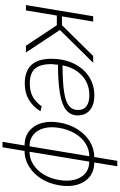

<svg xmlns="http://www.w3.org/2000/svg" viewBox="267 -1036 954 1529"><g transform="rotate(90 744.5 -271.0)"><path d="M20 0 108.9 -535.6H151.4L109.9 -287.1H180.2L425.8 -535.6H479.5L218.3 -270.5L397.5 0H343.8L180.2 -246.1H103.5L62.5 0Z M643.6 9.3Q548.3 9.3 498 -42Q447.8 -93.3 447.8 -202.1Q447.8 -303.2 485.4 -380.6Q522.9 -458 588.9 -501.5Q654.8 -544.9 739.3 -544.9Q813 -544.9 855.7 -510Q898.4 -475.1 898.4 -412.6Q898.4 -356 857.2 -321.5Q815.9 -287.1 726.8 -271.5Q637.7 -255.9 494.6 -254.9Q493.7 -243.2 493.2 -231Q490.7 -215.8 490.2 -211.4Q489.7 -207 490.2 -204.1Q490.2 -202.6 490.2 -201.2Q490.2 -113.3 526.6 -72Q563 -30.8 645 -30.8Q705.6 -30.8 748.5 -53.7Q791.5 -76.7 826.2 -125L865.7 -115.7Q826.7 -54.2 772.5 -22.5Q718.3 9.3 643.6 9.3ZM500 -291.5Q634.8 -292 712.4 -304Q790 -315.9 822.8 -342.8Q855.5 -369.6 855.5 -415Q855.5 -459.5 825.2 -482.2Q794.9 -504.9 737.8 -504.9Q645.5 -504.9 582 -446.8Q518.6 -388.7 500 -291.5Z M1108.9 186.5 1138.2 11.2Q1070.8 10.7 1025.1 -24.4Q979.5 -59.6 960.7 -121.8Q941.9 -184.1 955.1 -265.1Q968.8 -347.2 1008.3 -409.9Q1047.9 -472.7 1105.5 -508.3Q1163.1 -543.9 1230 -544.4L1260.3 -727.5H1303.7L1273.4 -544.4Q1340.3 -543.9 1386 -508.3Q1431.6 -472.7 1450.2 -409.9Q1468.8 -347.2 1455.1 -265.1Q1441.9 -184.1 1402.6 -122.1Q1363.3 -60.1 1305.9 -24.7Q1248.5 10.7 1181.6 11.2L1152.3 186.5ZM1144.5 -28.8 1223.6 -504.4H1223.1Q1168 -504.4 1121.1 -474.1Q1074.2 -443.8 1042 -389.9Q1009.8 -335.9 998 -265.1Q986.3 -195.3 1001 -142.1Q1015.6 -88.9 1052.7 -58.8Q1089.8 -28.8 1144.5 -28.8ZM1266.6 -504.4 1188 -28.8Q1243.2 -28.8 1290 -58.8Q1336.9 -88.9 1369.1 -142.1Q1401.4 -195.3 1413.1 -265.1Q1424.8 -335.9 1410.2 -389.9Q1395.5 -443.8 1358.6 -474.1Q1321.8 -504.4 1266.6 -504.4Z"/></g></svg>

Font: Inter Display Extra Light
Style: Italic
Weight: 200
Italic angle: -9.39999°
Designer: Rasmus Andersson
Foundry: rsms
Version: Version 4.000;git-4fc901f